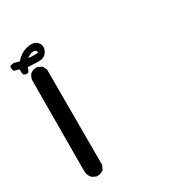

<svg xmlns="http://www.w3.org/2000/svg" viewBox="-176 -628 845 916"><g transform="rotate(-30 246.5 -170.0)"><path d="M64.5 -400.4Q72.8 -407.2 81.1 -409.7Q89.4 -412.1 95 -412.1Q100.6 -412.1 105 -411.6L127 -400.4L138.2 -378.4V147.9L127.4 169.4L126.5 169.9Q113.3 181.6 93.8 181.6Q90.8 181.6 86.4 181.2L64.9 170.4L64.5 169.4Q49.3 152.3 49.3 128.9L51.3 -369.6Q53.2 -387.2 64.5 -400.4ZM24.9 -434.1Q24.9 -439 25.4 -444.3L-2.4 -452.6Q-7.3 -460.9 -7.3 -469.2Q-7.3 -471.2 -7.3 -474.6L-2.4 -482.4L16.1 -484.9L44.9 -477.1Q56.6 -490.7 73.7 -502.4Q92.8 -516.1 123 -520Q128.4 -520.5 133.3 -520.5Q157.2 -520.5 169.4 -503.4Q177.2 -492.7 177.2 -481Q177.2 -466.8 168.5 -453.1Q155.8 -433.1 129.9 -432.1Q125 -432.1 119.1 -432.1Q96.7 -432.1 63.5 -434.6Q61.5 -422.9 55.2 -413.1L54.2 -411.1L42.5 -408.2L29.3 -413.6L28.3 -415.5Q24.9 -421.9 24.9 -434.1ZM88.4 -470.7Q109.9 -468.3 121.8 -468.3Q133.8 -468.3 140.1 -469.2Q141.1 -472.2 141.1 -473.9Q141.1 -475.6 141.1 -476.6Q140.1 -478.5 137.7 -481Q132.8 -485.8 123.5 -485.8Q120.1 -485.8 115.7 -484.9Q103 -482.9 88.4 -470.7Z"/></g></svg>

Font: Bakudai
Style: Medium
Weight: 500
Version: Version 1.48